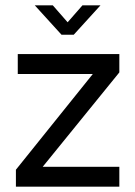

<svg xmlns="http://www.w3.org/2000/svg" viewBox="-20 -704 510 724"><path d="M430 0H40V-64L330 -425H47V-500H430V-431L141 -75H430ZM212 -573 111 -684H179L235 -620L291 -684H359L258 -573Z"/></svg>

Font: Kulim Park
Style: Regular
Weight: 400
Designer: Noponies / Dale Sattler
Foundry: Noponies
Version: Version 1.000; ttfautohint (v1.8.3)